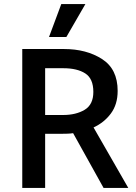

<svg xmlns="http://www.w3.org/2000/svg" viewBox="-20 -920 668 940"><path d="M280 -900H398L305 -739H220ZM290 -586H201V-357H289Q352 -357 394.5 -382.5Q437 -408 437 -470Q437 -535 397.5 -560.5Q358 -586 290 -586ZM487 0 338 -268Q325 -266 311 -265.5Q297 -265 283 -265H201V0H89V-680H293Q403 -680 479.5 -631Q556 -582 556 -475Q556 -409 523 -364.5Q490 -320 438 -296L608 0Z"/></svg>

Font: Palanquin SemiBold
Style: Regular
Weight: 600
Designer: Pria Ravichandran
Version: Version 1.0.4